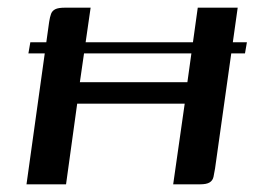

<svg xmlns="http://www.w3.org/2000/svg" viewBox="-20 -480 679 500"><path d="M49 0 108 -423Q110 -436 113 -444Q116 -452 124 -456Q132 -460 149 -460H216L188 -266H468L495 -460H599L540 -41Q538 -29 536 -19.5Q534 -10 526 -5Q518 0 501 0H431L461 -210H181L152 0ZM59 -370H623L618 -341H54Z"/></svg>

Font: Genos Medium
Style: Italic
Weight: 500
Italic angle: -8°
Designer: Robert E. Leuschke
Foundry: Robert E. Leuschke
Version: Version 1.010